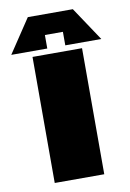

<svg xmlns="http://www.w3.org/2000/svg" viewBox="-139 -787 568 840"><g transform="rotate(-10 145.0 -367.5)"><path d="M35 0V-560H255V0ZM105 -585H-55L45 -735H245L345 -585H185V-645H105Z"/></g></svg>

Font: Tektur SemiCondensed Black
Style: Regular
Weight: 900
Width: 4
Designer: Adam Jagosz
Foundry: Adam Jagosz
Version: Version 1.005;gftools[0.9.30]